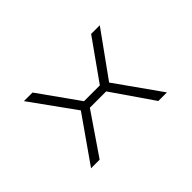

<svg xmlns="http://www.w3.org/2000/svg" viewBox="-81 -756 1011 1011"><g transform="rotate(-45 425.0 -250.0)"><path d="M702.5 -500 524 -252 702.5 0H638.5L480 -230H358.5L201.5 0H137.5L315 -253.5L137.5 -500H201.5L361 -276H479L638 -500Z"/></g></svg>

Font: League Mono Wide UltraLight
Style: Regular
Weight: 200
Width: 8
Designer: Tyler Finck
Foundry: The League of Moveable Type / Tyler Finck
Version: Version 2.210